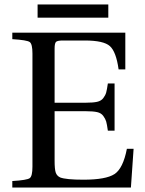

<svg xmlns="http://www.w3.org/2000/svg" viewBox="-20 -838 646 858"><path d="M148 -759V-818H464V-759ZM35 0V-29Q101 -33 113 -42Q125 -51 125 -93V-599Q125 -641 113 -650Q101 -659 35 -663V-692H540V-528H510Q499 -607 471 -632Q443 -657 359 -657H261Q237 -657 230.5 -651Q224 -645 224 -621V-379H364Q396 -379 414 -383Q432 -387 441.5 -399.5Q451 -412 454.5 -424.5Q458 -437 462 -465H492V-254H462Q458 -283 454.5 -295Q451 -307 441.5 -320Q432 -333 414 -337Q396 -341 364 -341H224V-120Q224 -82 229 -67Q234 -52 249 -45Q275 -35 353 -35Q453 -35 491.5 -60Q530 -85 547 -173H577L565 0Z"/></svg>

Font: Linguistics Pro
Style: Regular
Weight: 400
Designer: Stefan Peev, Context Ltd
Foundry: Stefan Peev, Context Ltd
Version: Version 001.000